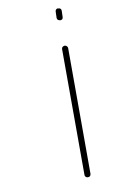

<svg xmlns="http://www.w3.org/2000/svg" viewBox="-138 -751 527 795"><g transform="rotate(-20 126.0 -353.0)"><path d="M105 -3Q100 -4 97 -8Q94 -12 95 -17L186 -538Q188 -548 199 -548H201Q206 -547 209 -542.5Q212 -538 211 -533L120 -13Q117 -1 105 -3ZM220 -653Q207 -657 209 -668L214 -692Q216 -703 226 -703Q228 -703 228 -702Q241 -700 239 -688L234 -664Q232 -651 220 -653Z"/></g></svg>

Font: Quicksand
Style: Light Italic
Weight: 300
Italic angle: -12°
Designer: Andrew Paglinawan
Foundry: Andrew Paglinawan
Version: 1.002